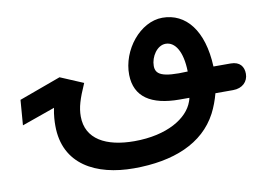

<svg xmlns="http://www.w3.org/2000/svg" viewBox="-71 -476 1178 857"><g transform="rotate(-10 518.0 -48.0)"><path d="M854 92C868 65 879 35 887 5H967C1010 5 1036 -22 1036 -57C1036 -89 1019 -114 977 -114H899C892 -279 818 -368 712 -368C611 -368 520 -255 522 -142C524 -42 596 5 725 5H769C768 11 766 17 764 22C739 93 643 153 494 153C366 153 277 106 277 3C277 -38 288 -74 318 -142L214 -186L25 -117L16 -3L166 -56C159 -23 158 5 158 24C158 200 300 272 471 272C651 272 789 216 854 92ZM637 -163C637 -204 667 -251 706 -251C749 -251 780 -203 782 -112C663 -106 637 -125 637 -163Z"/></g></svg>

Font: Noto Sans Arabic UI Semi
Style: Regular
Weight: 600
Designer: Nadine Chahine - Monotype Design Team
Foundry: Monotype Imaging Inc.
Version: Version 1.900